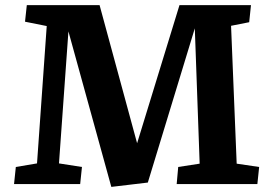

<svg xmlns="http://www.w3.org/2000/svg" viewBox="-20 -721 1049 752"><path d="M743 -610 559 -6 416 11 248 -598 211 -81 301 -67 294 0H35L42 -67L125 -81L163 -619L78 -636L85 -701H370L517 -160L683 -701H963L956 -634L885 -620L907 -80L995 -67L988 0H672L678 -67L762 -80Z"/></svg>

Font: Literata
Style: Bold Italic
Weight: 700
Italic angle: -2°
Designer: Latin by Veronika Burian and Jose Scaglione. Greek by Irene Vlachou. Cyrillic by Vera Evstafieva
Foundry: TypeTogether
Version: Version 3.103;gftools[0.9.29]